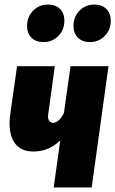

<svg xmlns="http://www.w3.org/2000/svg" viewBox="-20 -824 507 844"><path d="M383 0H216L245 -207Q195 -158 128 -158Q75 -158 48.5 -190.5Q22 -223 22 -282Q22 -301 25 -322L55 -533H221L192 -322L191 -313Q191 -300 197 -292Q203 -284 213 -284Q226 -284 238.5 -295.5Q251 -307 261 -327L290 -533H457ZM99 -710Q99 -750 125.5 -777Q152 -804 190 -804Q224 -804 243.5 -785Q263 -766 263 -733Q263 -693 236.5 -666Q210 -639 171 -639Q137 -639 118 -658.5Q99 -678 99 -710ZM303 -710Q303 -750 329.5 -777Q356 -804 394 -804Q428 -804 447.5 -784.5Q467 -765 467 -733Q467 -693 440.5 -666Q414 -639 375 -639Q342 -639 322.5 -658.5Q303 -678 303 -710Z"/></svg>

Font: Fira Sans Extra Condensed ExtraBold
Style: Italic
Weight: 800
Width: 3
Italic angle: -8°
Designer: Carrois Corporate & Edenspiekermann AG
Foundry: Carrois Corporate GbR & Edenspiekermann AG
Version: Version 4.203